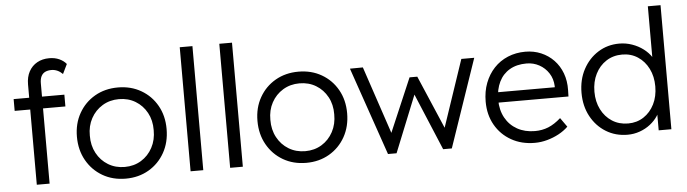

<svg xmlns="http://www.w3.org/2000/svg" viewBox="-47 -937 4083 1141"><g transform="rotate(-5 1994.5 -366.5)"><path d="M132.7 0V-598.2Q132.7 -642.8 150.3 -675.3Q168 -707.8 199.3 -725.2Q230.6 -742.7 271.5 -742.7Q304.9 -742.7 331 -730.9Q357.2 -719 373.1 -699.4L345.2 -642Q330.5 -656.7 313.7 -664.2Q296.8 -671.7 278.8 -671.7Q256.8 -671.7 241.1 -664.2Q225.4 -656.6 217.2 -640.1Q209.1 -623.6 209.1 -597.8V0H171.9Q161.9 0 152.1 0Q142.3 0 132.7 0ZM39.9 -448.7V-519H342.5V-448.7Z M663 10Q585.3 10 524.8 -25.3Q464.3 -60.7 429.7 -122.3Q395 -184 395 -263Q395 -341.7 429.7 -402.8Q464.3 -464 524.8 -499Q585.3 -534 663 -534Q740 -534 800.5 -499Q861 -464 895.5 -402.8Q930 -341.7 930 -263Q930 -184 895.5 -122.3Q861 -60.7 800.5 -25.3Q740 10 663 10ZM663 -59.7Q718.1 -59.7 761.2 -86.1Q804.2 -112.5 828.9 -158.5Q853.7 -204.6 853 -263Q853.7 -321.4 828.9 -366.8Q804.2 -412.2 761.2 -438.2Q718.1 -464.3 663 -464.3Q607.9 -464.3 564.3 -437.9Q520.8 -411.5 496.1 -366.1Q471.3 -320.7 472 -263Q471.3 -204.6 496.1 -158.5Q520.8 -112.5 564.3 -86.1Q607.9 -59.7 663 -59.7Z M1050.1 0V-740H1125.8V0Z M1286.1 0V-740H1361.8V0Z M1740 10Q1662.3 10 1601.8 -25.3Q1541.3 -60.7 1506.7 -122.3Q1472 -184 1472 -263Q1472 -341.7 1506.7 -402.8Q1541.3 -464 1601.8 -499Q1662.3 -534 1740 -534Q1817 -534 1877.5 -499Q1938 -464 1972.5 -402.8Q2007 -341.7 2007 -263Q2007 -184 1972.5 -122.3Q1938 -60.7 1877.5 -25.3Q1817 10 1740 10ZM1740 -59.7Q1795.1 -59.7 1838.2 -86.1Q1881.2 -112.5 1905.9 -158.5Q1930.7 -204.6 1930 -263Q1930.7 -321.4 1905.9 -366.8Q1881.2 -412.2 1838.2 -438.2Q1795.1 -464.3 1740 -464.3Q1684.9 -464.3 1641.3 -437.9Q1597.8 -411.5 1573.1 -366.1Q1548.3 -320.7 1549 -263Q1548.3 -204.6 1573.1 -158.5Q1597.8 -112.5 1641.3 -86.1Q1684.9 -59.7 1740 -59.7Z M2227.7 0 2046.6 -525 2123.7 -525.7 2267.8 -96.2 2247.5 -97.6 2395 -442.7H2441.1L2589.2 -96.9L2566.3 -95.6L2711.1 -525H2788.1L2608.4 0H2556.7L2404.3 -363.7L2424.6 -361.7L2278.8 0Z M3103.3 10Q3023.9 10 2963 -24.7Q2902 -59.3 2867.5 -120Q2833 -180.7 2833 -259Q2833 -320 2852.3 -370.3Q2871.7 -420.7 2906.1 -457.5Q2940.6 -494.3 2988.6 -514.5Q3036.6 -534.6 3093.2 -534.6Q3143.9 -534.6 3187.2 -516.2Q3230.6 -497.7 3262.4 -464.5Q3294.2 -431.3 3311.2 -385.7Q3328.2 -340 3326.9 -285L3325.9 -247.1H2887.4L2872.2 -308.9H3263.2L3249.2 -291.9L3249.8 -316.2Q3247.9 -359.7 3226.2 -393.1Q3204.5 -426.5 3169.9 -445.4Q3135.3 -464.3 3094.3 -464.3Q3035.5 -464.3 2994 -440Q2952.4 -415.8 2930.4 -370.9Q2908.4 -326 2908 -263.7Q2908.4 -202.6 2933.7 -156.5Q2959.1 -110.5 3004.6 -85.1Q3050.2 -59.7 3109.9 -59.7Q3153.3 -59.7 3190.3 -74.7Q3227.3 -89.8 3265 -123.4L3303.5 -69Q3279.2 -45.3 3246.7 -27.8Q3214.2 -10.3 3177.4 -0.2Q3140.6 10 3103.3 10Z M3657 10Q3584.7 10 3527.8 -25.2Q3471 -60.3 3438 -121.5Q3405 -182.7 3405 -261.3Q3405 -340.3 3438 -401.8Q3471 -463.3 3527.2 -498.6Q3583.3 -534 3653.7 -534Q3693 -534 3729.8 -521.1Q3766.7 -508.3 3796.4 -485.8Q3826 -463.3 3844.1 -435.4Q3862.1 -407.6 3864.4 -377.2L3842.5 -376.9V-740H3918.2V0H3842.5V-140.8L3858.8 -141.9Q3855.4 -112.5 3837.8 -85.4Q3820.1 -58.4 3792.4 -36.7Q3764.7 -15 3729.7 -2.5Q3694.7 10 3657 10ZM3666 -56.4Q3717.7 -56.4 3758.2 -82.9Q3798.8 -109.5 3822 -155.9Q3845.2 -202.2 3845.2 -262Q3845.2 -321.4 3822 -367.8Q3798.8 -414.2 3758.2 -440.9Q3717.7 -467.6 3665.3 -467.6Q3611.5 -467.6 3570.1 -440.9Q3528.7 -414.2 3505.4 -367.6Q3482 -321.1 3482 -261.3Q3482 -202.2 3505.4 -156Q3528.7 -109.8 3570.1 -83.1Q3611.5 -56.4 3666 -56.4Z"/></g></svg>

Font: Lexend Medium
Style: Regular
Weight: 500
Designer: Bonnie Shaver-Troup, Thomas Jockin
Foundry: Lexend
Version: Version 1.005